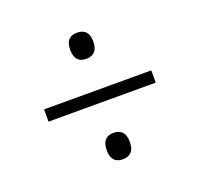

<svg xmlns="http://www.w3.org/2000/svg" viewBox="-90 -689 690 663"><g transform="rotate(-20 255.0 -357.5)"><path d="M255 -494C279 -494 298 -506 298 -542C298 -579 279 -590 255 -590C231 -590 213 -579 213 -542C213 -506 231 -494 255 -494ZM58 -335H452V-380H58ZM255 -125C279 -125 298 -137 298 -173C298 -210 279 -222 255 -222C231 -222 213 -210 213 -173C213 -137 231 -125 255 -125Z"/></g></svg>

Font: Noto Serif Khmer SemiCondensed Light
Style: Regular
Weight: 300
Width: 4
Designer: Danh Hong and the Monotype Design Team
Foundry: Monotype Imaging Inc.
Version: Version 2.004